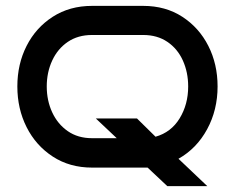

<svg xmlns="http://www.w3.org/2000/svg" viewBox="-20 -570 799 653"><path d="M549 63 482 0H293Q217 0 159.5 -37.5Q102 -75 70.5 -137.5Q39 -200 39 -276Q39 -352 70.5 -414Q102 -476 159.5 -513Q217 -550 293 -550H467Q543 -550 600 -513Q657 -476 688.5 -414Q720 -352 720 -276Q720 -196 684.5 -130.5Q649 -65 587 -30L685 63ZM620 -276Q620 -324 602 -364Q584 -404 549.5 -427.5Q515 -451 467 -451H293Q245 -451 210.5 -427.5Q176 -404 157.5 -364Q139 -324 139 -276Q139 -228 157.5 -188Q176 -148 210.5 -124Q245 -100 293 -100H377L306 -167H446L509 -105Q562 -120 591 -167.5Q620 -215 620 -276Z"/></svg>

Font: Bruno Ace SC
Style: Regular
Weight: 400
Version: Version 1.100; ttfautohint (v1.8.4.7-5d5b);gftools[0.9.27]